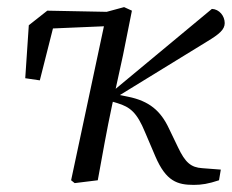

<svg xmlns="http://www.w3.org/2000/svg" viewBox="-20 -507 652 540"><path d="M190 8 255 0C268 -71 280 -140 295 -210L326 -352L351 -477L329 -487L281 -474L180 0L190 8ZM51 -287 92 -281 134 -447 82 -425 317 -435V-473L113 -477L61 -436L51 -287ZM525 13C547 13 566 10 596 0L601 -30L549 -34C517 -36 501 -50 481 -92L455 -146C432 -195 400 -223 340 -235L311 -241L308 -234L562 -390C597 -411 612 -424 612 -442C612 -462 597 -481 576 -482L287 -242L290 -223L310 -217C346 -206 365 -191 388 -135L417 -67C447 3 479 13 525 13Z"/></svg>

Font: Source Serif Variable
Style: Italic
Weight: 389
Italic angle: -12°
Designer: Frank Grießhammer
Foundry: Adobe Systems Incorporated
Version: Version 3.001;hotconv 1.0.111;makeotfexe 2.5.65597